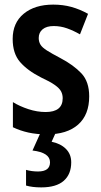

<svg xmlns="http://www.w3.org/2000/svg" viewBox="-20 -573 440 833"><path d="M367 -155Q367 -75 319 -32.5Q271 10 183 10Q139 10 103 2Q67 -6 36 -21V-130Q65 -112 103 -99.5Q141 -87 178 -87Q252 -87 252 -147Q252 -163 245 -176.5Q238 -190 217.5 -204.5Q197 -219 158 -237Q99 -267 67 -304Q35 -341 35 -404Q35 -474 83 -513.5Q131 -553 211 -553Q253 -553 289.5 -543Q326 -533 362 -513L327 -424Q299 -440 271 -450Q243 -460 213 -460Q182 -460 165 -446Q148 -432 148 -408Q148 -392 155.5 -379.5Q163 -367 183.5 -354Q204 -341 242 -321Q299 -291 333 -255Q367 -219 367 -155ZM289 131Q289 183 256.5 211.5Q224 240 159 240Q120 240 93 232V164Q118 171 145 171Q197 171 197 131Q197 89 121 80L157 0H223L204 42Q243 50 266 73Q289 96 289 131Z"/></svg>

Font: Noto Sans Devanagari Condensed SemiBold
Style: Regular
Weight: 600
Width: 3
Designer: Jelle Bosma - Monotype Design Team
Foundry: Monotype Imaging Inc.
Version: Version 2.004; ttfautohint (v1.8.4.7-5d5b)